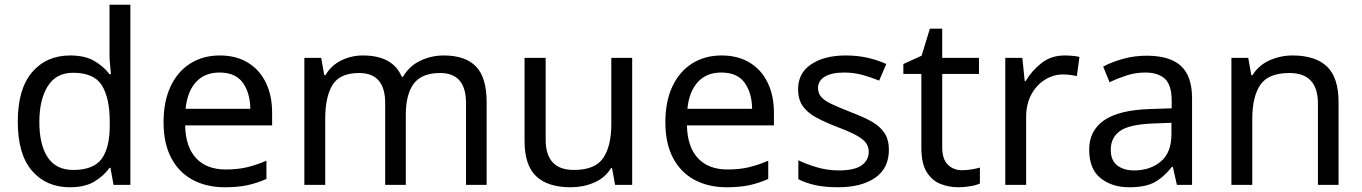

<svg xmlns="http://www.w3.org/2000/svg" viewBox="-20 -780 5748 810"><path d="M275 10Q175 10 115 -59.5Q55 -129 55 -267Q55 -405 115.5 -475.5Q176 -546 276 -546Q338 -546 377.5 -523Q417 -500 442 -467H448Q447 -480 444.5 -505.5Q442 -531 442 -546V-760H530V0H459L446 -72H442Q418 -38 378 -14Q338 10 275 10ZM289 -63Q374 -63 408.5 -109.5Q443 -156 443 -250V-266Q443 -366 410 -419.5Q377 -473 288 -473Q217 -473 181.5 -416.5Q146 -360 146 -265Q146 -169 181.5 -116Q217 -63 289 -63Z M907 -546Q976 -546 1025.5 -516Q1075 -486 1101.5 -431.5Q1128 -377 1128 -304V-251H761Q763 -160 807.5 -112.5Q852 -65 932 -65Q983 -65 1022.5 -74.5Q1062 -84 1104 -102V-25Q1063 -7 1023 1.5Q983 10 928 10Q852 10 793.5 -21Q735 -52 702.5 -113.5Q670 -175 670 -264Q670 -352 699.5 -415Q729 -478 782.5 -512Q836 -546 907 -546ZM906 -474Q843 -474 806.5 -433.5Q770 -393 763 -321H1036Q1035 -389 1004 -431.5Q973 -474 906 -474Z M1852 -546Q1943 -546 1988 -499.5Q2033 -453 2033 -349V0H1946V-345Q1946 -472 1837 -472Q1759 -472 1725.5 -427Q1692 -382 1692 -296V0H1605V-345Q1605 -472 1495 -472Q1414 -472 1383 -422Q1352 -372 1352 -278V0H1264V-536H1335L1348 -463H1353Q1378 -505 1420.5 -525.5Q1463 -546 1511 -546Q1637 -546 1675 -456H1680Q1707 -502 1753.5 -524Q1800 -546 1852 -546Z M2647 -536V0H2575L2562 -71H2558Q2532 -29 2486 -9.5Q2440 10 2388 10Q2291 10 2242 -36.5Q2193 -83 2193 -185V-536H2282V-191Q2282 -63 2401 -63Q2490 -63 2524.5 -113Q2559 -163 2559 -257V-536Z M3024 -546Q3093 -546 3142.5 -516Q3192 -486 3218.5 -431.5Q3245 -377 3245 -304V-251H2878Q2880 -160 2924.5 -112.5Q2969 -65 3049 -65Q3100 -65 3139.5 -74.5Q3179 -84 3221 -102V-25Q3180 -7 3140 1.5Q3100 10 3045 10Q2969 10 2910.5 -21Q2852 -52 2819.5 -113.5Q2787 -175 2787 -264Q2787 -352 2816.5 -415Q2846 -478 2899.5 -512Q2953 -546 3024 -546ZM3023 -474Q2960 -474 2923.5 -433.5Q2887 -393 2880 -321H3153Q3152 -389 3121 -431.5Q3090 -474 3023 -474Z M3730 -148Q3730 -70 3672 -30Q3614 10 3516 10Q3460 10 3419.5 1Q3379 -8 3348 -24V-104Q3380 -88 3425.5 -74.5Q3471 -61 3518 -61Q3585 -61 3615 -82.5Q3645 -104 3645 -140Q3645 -160 3634 -176Q3623 -192 3594.5 -208Q3566 -224 3513 -244Q3461 -264 3424 -284Q3387 -304 3367 -332Q3347 -360 3347 -404Q3347 -472 3402.5 -509Q3458 -546 3548 -546Q3597 -546 3639.5 -536.5Q3682 -527 3719 -510L3689 -440Q3655 -454 3618 -464Q3581 -474 3542 -474Q3488 -474 3459.5 -456.5Q3431 -439 3431 -409Q3431 -387 3444 -371.5Q3457 -356 3487.5 -341.5Q3518 -327 3569 -307Q3620 -288 3656 -268Q3692 -248 3711 -219.5Q3730 -191 3730 -148Z M4039 -62Q4059 -62 4080 -65.5Q4101 -69 4114 -73V-6Q4100 1 4074 5.5Q4048 10 4024 10Q3982 10 3946.5 -4.5Q3911 -19 3889 -55Q3867 -91 3867 -156V-468H3791V-510L3868 -545L3903 -659H3955V-536H4110V-468H3955V-158Q3955 -109 3978.5 -85.5Q4002 -62 4039 -62Z M4471 -546Q4486 -546 4503.5 -544.5Q4521 -543 4534 -540L4523 -459Q4510 -462 4494.5 -464Q4479 -466 4465 -466Q4424 -466 4388 -443.5Q4352 -421 4330.5 -380.5Q4309 -340 4309 -286V0H4221V-536H4293L4303 -438H4307Q4333 -482 4374 -514Q4415 -546 4471 -546Z M4817 -545Q4915 -545 4962 -502Q5009 -459 5009 -365V0H4945L4928 -76H4924Q4889 -32 4850.5 -11Q4812 10 4744 10Q4671 10 4623 -28.5Q4575 -67 4575 -149Q4575 -229 4638 -272.5Q4701 -316 4832 -320L4923 -323V-355Q4923 -422 4894 -448Q4865 -474 4812 -474Q4770 -474 4732 -461.5Q4694 -449 4661 -433L4634 -499Q4669 -518 4717 -531.5Q4765 -545 4817 -545ZM4843 -259Q4743 -255 4704.5 -227Q4666 -199 4666 -148Q4666 -103 4693.5 -82Q4721 -61 4764 -61Q4832 -61 4877 -98.5Q4922 -136 4922 -214V-262Z M5433 -546Q5529 -546 5578 -499.5Q5627 -453 5627 -349V0H5540V-343Q5540 -472 5420 -472Q5331 -472 5297 -422Q5263 -372 5263 -278V0H5175V-536H5246L5259 -463H5264Q5290 -505 5336 -525.5Q5382 -546 5433 -546Z"/></svg>

Font: Noto Sans Glagolitic
Style: Regular
Weight: 400
Designer: Monotype Design Team
Foundry: Monotype Imaging Inc.
Version: Version 2.004; ttfautohint (v1.8.4.7-5d5b)